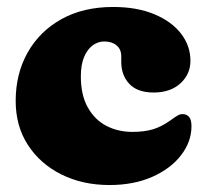

<svg xmlns="http://www.w3.org/2000/svg" viewBox="-20 -517 598 551"><path d="M526.5 -342.5Q526.5 -304 497.8 -277.8Q469 -251.5 421 -251.5Q374.5 -251.5 351.2 -276.2Q328 -301 328 -339.5V-355.5Q328 -375.5 314.5 -386.8Q301 -398 279 -398Q261.5 -398 246.2 -387Q231 -376 221.5 -353.8Q212 -331.5 212 -297.5Q212 -244.5 231.8 -209Q251.5 -173.5 285 -156Q318.5 -138.5 360 -138.5Q394 -138.5 418.5 -145.8Q443 -153 467.5 -170.5Q482.5 -181.5 490.2 -185.8Q498 -190 505 -189.5Q516.5 -189 523 -181Q529.5 -173 529.5 -155Q529.5 -110.5 499.8 -71.8Q470 -33 417 -9.5Q364 14 294 14Q217.5 14 156.5 -16.2Q95.5 -46.5 60.2 -100.8Q25 -155 25 -227.5Q25 -305 59.2 -366Q93.5 -427 156.2 -462Q219 -497 304.5 -497Q373 -497 422.8 -476.2Q472.5 -455.5 499.5 -420.5Q526.5 -385.5 526.5 -342.5Z"/></svg>

Font: Fraunces SuperSoft Wonky
Style: Regular
Weight: 900
Version: Version 1.000;[b76b70a41]